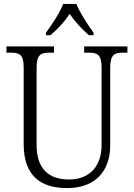

<svg xmlns="http://www.w3.org/2000/svg" viewBox="-20 -951 684 981"><path d="M215 -784V-771H238C278 -806 309 -839 336 -880C364 -839 395 -806 434 -771H458V-784C430 -822 388 -886 370 -931H303C286 -886 243 -822 215 -784ZM323 10C469 10 543 -79 543 -208V-603C543 -672 564 -682 610 -682H631V-714H410V-682H433C478 -682 499 -672 499 -605V-209C499 -113 448 -34 332 -34C233 -34 167 -85 167 -210V-603C167 -672 188 -682 234 -682H256V-714H13V-682H34C80 -682 101 -672 101 -606V-215C101 -53 187 10 323 10Z"/></svg>

Font: Noto Serif Khmer SemiCondensed Light
Style: Regular
Weight: 300
Width: 4
Designer: Danh Hong and the Monotype Design Team
Foundry: Monotype Imaging Inc.
Version: Version 2.004